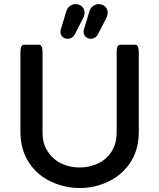

<svg xmlns="http://www.w3.org/2000/svg" viewBox="-20 -902 780 941"><path d="M390.6 -737.3Q389.6 -741.7 389.6 -747.3Q389.6 -752.9 391.1 -756.8Q418.5 -848.1 419.2 -850.1Q419.9 -852.1 421.1 -854.5Q422.4 -856.9 423.8 -859.4Q428.2 -866.7 435.1 -871.6Q448.2 -881.8 463.9 -881.8Q483.4 -881.8 496.1 -868.7Q507.8 -857.4 507.8 -839.8Q507.8 -827.1 500 -811.5L460 -733.9Q452.1 -719.7 439.5 -714.8Q433.1 -711.9 425.8 -711.9Q410.6 -711.9 400.4 -720.7Q393.1 -728 390.6 -737.3ZM276.4 -746.1Q276.4 -752.9 277.8 -756.8L304.2 -844.2Q308.6 -861.8 321.8 -871.8Q335 -881.8 350.6 -881.8Q370.1 -881.8 382.8 -868.7Q394.5 -857.4 394.5 -839.8Q394.5 -827.1 386.7 -811.5L346.7 -733.9Q338.9 -719.7 326.2 -714.8Q319.8 -711.9 312.5 -711.9Q297.4 -711.9 287.1 -720.7L285.6 -722.2Q276.4 -731.4 276.4 -746.1ZM80.1 -255.9V-641.6Q80.1 -656.7 82 -666Q84.5 -678.2 91.8 -681.6Q94.2 -682.6 96.7 -682.6H171.9Q177.2 -682.6 181.2 -678.7Q185.1 -674.8 186.8 -665.8Q188.5 -656.7 188.5 -641.6V-252.9Q188.5 -196.3 214.4 -159.2Q222.2 -147.5 227.1 -141.6Q231.9 -135.7 236.3 -131.8Q254.9 -113.3 279.8 -101.1Q321.3 -81.1 370.1 -81.1Q418 -81.1 460 -100.6Q503.4 -121.1 527.6 -160.4Q551.8 -199.7 551.8 -252.9V-641.6Q551.8 -656.7 553 -663.3Q554.2 -669.9 555.4 -673.1Q556.6 -676.3 559.1 -678.2Q563 -682.6 568.4 -682.6H643.6Q648.9 -682.6 652.8 -678.7Q656.7 -674.8 658.4 -665.8Q660.2 -656.7 660.2 -641.6V-255.9Q660.2 -167.5 617.7 -103.5Q603.5 -82.5 585 -64Q552.7 -31.7 510.3 -11.7Q444.3 19.5 371.1 19.5Q297.9 19.5 232.9 -10.7Q163.1 -42 121.6 -105.7Q80.1 -169.4 80.1 -255.9Z"/></svg>

Font: YuPearl-SemiBold
Style: SemiBold
Weight: 600
Designer: Max Yao
Foundry: Max-Everyday
Version: Version 1.011; ttfautohint (v1.8.3)